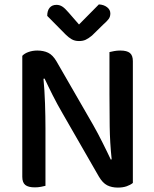

<svg xmlns="http://www.w3.org/2000/svg" viewBox="-20 -843 699 870"><path d="M582 -14Q571 -5 554 1Q537 7 514 7Q486 7 465.5 -3.5Q445 -14 428 -43L263 -330Q252 -349 240.5 -370Q229 -391 218.5 -412Q208 -433 198.5 -452.5Q189 -472 182 -487L177 -486Q182 -434 184 -374.5Q186 -315 186 -262V-1Q179 1 165.5 3.5Q152 6 138 6Q108 6 94.5 -5Q81 -16 81 -42V-590Q91 -601 109.5 -607.5Q128 -614 149 -614Q177 -614 198 -604Q219 -594 236 -565L402 -277Q413 -258 424 -237Q435 -216 445.5 -195Q456 -174 465.5 -154.5Q475 -135 482 -120L486 -121Q478 -197 477 -271.5Q476 -346 476 -417V-607Q484 -609 497 -611.5Q510 -614 525 -614Q555 -614 568.5 -603Q582 -592 582 -566ZM428 -823Q450 -822 465 -810.5Q480 -799 480 -782Q480 -767 472 -756.5Q464 -746 448 -732L397 -682Q380 -668 367.5 -662.5Q355 -657 338 -657Q319 -657 305 -665Q291 -673 277 -687L194 -771Q194 -795 205 -808Q216 -821 236 -821Q250 -821 262 -813.5Q274 -806 291 -786L338 -732Z"/></svg>

Font: Baloo Thambi 2 Medium
Style: Regular
Weight: 500
Designer: Aadarsh Rajan and Ek Type
Foundry: Ek Type
Version: Version 1.640;hotconv 1.0.111;makeotfexe 2.5.65597; ttfautoh